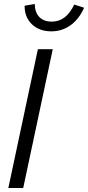

<svg xmlns="http://www.w3.org/2000/svg" viewBox="-20 -948 444 968"><path d="M22 0 171 -700H246L97 0ZM239 -790Q178 -790 141 -825.5Q104 -861 104 -919L155 -928Q156 -885 178.5 -862Q201 -839 241 -839Q314 -839 354 -925L404 -909Q379 -852 336 -821Q293 -790 239 -790Z"/></svg>

Font: Red Hat Display VF
Style: Italic
Weight: 300
Italic angle: -12°
Designer: Pentagram, MCKL
Foundry: Pentagram, MCKL
Version: Version 1.023